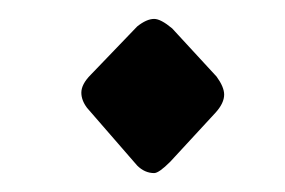

<svg xmlns="http://www.w3.org/2000/svg" viewBox="-20 -475 301 203"><path d="M76 -396 125 -447Q135 -455 143 -455Q150 -455 162 -445L209 -394Q217 -383 217 -375Q217 -366 208 -356L160 -304Q148 -292 143 -292Q133 -292 125 -300L72 -361Q66 -369 66 -377Q66 -386 76 -396Z"/></svg>

Font: MM Ethnic
Style: Regular
Weight: 400
Designer: Khon Soe Zaw Thu
Version: Version 1.00 July 18, 2016, initial release